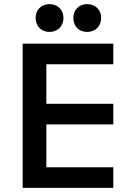

<svg xmlns="http://www.w3.org/2000/svg" viewBox="-20 -912 642 932"><path d="M90 -700V0H530V-100H205V-308H530V-408H205V-600H530V-700ZM220 -892C180 -892 153 -864 153 -825C153 -785 180 -757 220 -757C260 -757 288 -785 288 -825C288 -864 260 -892 220 -892ZM403 -892C363 -892 336 -864 336 -825C336 -785 363 -757 403 -757C443 -757 471 -785 471 -825C471 -864 443 -892 403 -892Z"/></svg>

Font: Gully Medium
Style: Regular
Weight: 500
Designer: jaikishan Patel
Foundry: MagicType
Version: Version 1.000;Glyphs 3.2 (3242)